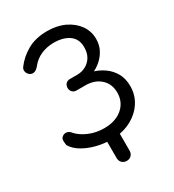

<svg xmlns="http://www.w3.org/2000/svg" viewBox="-225 -917 1105 1219"><g transform="rotate(-30 327.0 -307.5)"><path d="M341 176Q320 176 306.5 162.5Q293 149 293 128V0L388 -38V128Q388 149 375 162.5Q362 176 341 176ZM323 10Q270 10 216.5 -3.5Q163 -17 120.5 -42.5Q78 -68 58 -103Q55 -120 55 -137.5Q55 -155 70 -165Q85 -175 101.5 -171.5Q118 -168 130 -152Q159 -119 210 -97Q261 -75 322 -75Q376 -75 417 -94Q458 -113 481.5 -148Q505 -183 505 -229Q505 -294 462.5 -332.5Q420 -371 352 -371H287Q269 -371 257.5 -383Q246 -395 246 -412Q246 -432 257.5 -443.5Q269 -455 287 -455H339Q394 -455 430.5 -490Q467 -525 467 -585Q467 -646 424 -676Q381 -706 313 -706Q263 -706 220 -687.5Q177 -669 147 -631Q132 -612 115 -606Q98 -600 81 -611Q67 -621 62.5 -638Q58 -655 69 -670Q107 -722 167.5 -756.5Q228 -791 313 -791Q386 -791 441 -764.5Q496 -738 527.5 -693.5Q559 -649 559 -593Q559 -549 541 -514.5Q523 -480 494.5 -455Q466 -430 434.5 -417Q403 -404 376 -404V-433Q407 -432 444.5 -420.5Q482 -409 517 -384Q552 -359 574.5 -319.5Q597 -280 597 -224Q597 -158 561.5 -105Q526 -52 464 -21Q402 10 323 10Z"/></g></svg>

Font: Comfortaa SemiBold
Style: Regular
Weight: 600
Designer: Johan Aakerlund
Foundry: Johan Aakerlund
Version: Version 3.104; ttfautohint (v1.8.1.43-b0c9)